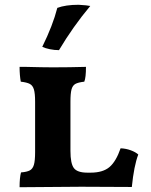

<svg xmlns="http://www.w3.org/2000/svg" viewBox="-20 -782 634 804"><path d="M485 -161Q508 -160 528 -152.5Q548 -145 559 -135Q541 -88 532 1L320 0L62 2Q62 -38 68 -60Q93 -62 105 -68.5Q117 -75 122 -92Q127 -109 127 -145V-356Q127 -391 122 -407.5Q117 -424 105 -430.5Q93 -437 67 -440Q62 -467 62 -502H86Q162 -500 201 -500Q270 -500 340 -502Q340 -457 333 -440Q307 -437 295.5 -430.5Q284 -424 279.5 -407.5Q275 -391 275 -356V-150Q275 -97 289.5 -78Q304 -59 346 -59H359Q411 -59 438.5 -82.5Q466 -106 485 -161ZM157 -586Q201 -675 220 -749Q255 -762 309 -762Q345 -760 358 -757Q286 -671 227 -572Q208 -572 188.5 -576Q169 -580 157 -586Z"/></svg>

Font: Vollkorn SC
Style: Bold
Weight: 700
Designer: Friedrich Althausen
Foundry: Friedrich Althausen
Version: Version 4.015